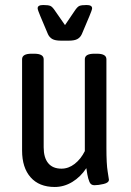

<svg xmlns="http://www.w3.org/2000/svg" viewBox="-20 -738 522 765"><path d="M68 -138V-502Q68 -524 106 -524H116Q154 -524 154 -502V-151Q154 -110 172 -88Q190 -66 225 -66Q253 -66 277.5 -85Q302 -104 318 -136V-502Q318 -524 356 -524H366Q404 -524 404 -502V-149Q404 -84 409 -54.5Q414 -25 414 -22Q414 -10 393 -5Q372 0 356 0Q342 0 336.5 -13Q331 -26 328 -43Q325 -60 324 -68Q301 -33 268 -13Q235 7 198 7Q136 7 102 -31.5Q68 -70 68 -138ZM171 -602 141 -673Q130 -699 130 -705Q130 -718 152 -718Q172 -718 180.5 -714.5Q189 -711 200 -694L239 -638L277 -694Q288 -711 296.5 -714.5Q305 -718 325 -718Q347 -718 347 -705Q347 -699 336 -673L306 -602Q300 -589 288.5 -582.5Q277 -576 254 -576H223Q200 -576 188.5 -582.5Q177 -589 171 -602Z"/></svg>

Font: Asap Condensed
Style: Regular
Weight: 400
Designer: Pablo Cosgaya
Foundry: Omnibus-Type
Version: Version 1.010; ttfautohint (v1.8)